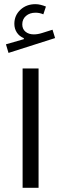

<svg xmlns="http://www.w3.org/2000/svg" viewBox="-20 -898 292 918"><path d="M164.4 -570.8H88.1V0H164.4ZM199.6 -866.7Q187 -871.8 174.5 -874.9Q162 -878.1 149.4 -878.1Q106.1 -878.1 77.4 -851.1Q48.6 -824.1 48.6 -784.2Q48.6 -760.4 60.8 -742.1Q73 -723.8 93.9 -715.6V-710.7L8.4 -686.1L20.7 -645L243.4 -716L231.1 -755.9L181.2 -740.2Q160.3 -733.6 141.9 -733.6Q117.2 -733.6 101.8 -746.5Q86.5 -759.4 86.5 -781.6Q86.5 -806.5 104.3 -821.9Q122.1 -837.3 150 -837.3Q159.9 -837.3 169.3 -835.3Q178.7 -833.2 187.2 -829.5Z"/></svg>

Font: Estedad-FD VF
Style: Regular
Weight: 100
Designer: Amin Abedi
Version: Version 7.3